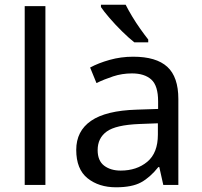

<svg xmlns="http://www.w3.org/2000/svg" viewBox="-20 -786 859 816"><path d="M173 0H85V-760H173Z M546 -545Q644 -545 691 -502Q738 -459 738 -365V0H674L657 -76H653Q618 -32 579.5 -11Q541 10 473 10Q400 10 352 -28.5Q304 -67 304 -149Q304 -229 367 -272.5Q430 -316 561 -320L652 -323V-355Q652 -422 623 -448Q594 -474 541 -474Q499 -474 461 -461.5Q423 -449 390 -433L363 -499Q398 -518 446 -531.5Q494 -545 546 -545ZM572 -259Q472 -255 433.5 -227Q395 -199 395 -148Q395 -103 422.5 -82Q450 -61 493 -61Q561 -61 606 -98.5Q651 -136 651 -214V-262ZM514 -766Q525 -744 541.5 -716.5Q558 -689 576.5 -663Q595 -637 610 -618V-606H551Q528 -624 499 -652.5Q470 -681 445.5 -709.5Q421 -738 409 -756V-766Z"/></svg>

Font: Noto Sans Test
Style: Regular
Weight: 400
Version: Version 1.002; ttfautohint (v1.8.4.7-5d5b)